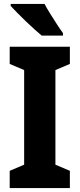

<svg xmlns="http://www.w3.org/2000/svg" viewBox="-20 -950 403 970"><path d="M333 0H29V-87L102 -118V-596L29 -627V-714H333V-627L260 -596V-118L333 -87ZM205 -930Q216 -909 233.5 -881Q251 -853 268.5 -826Q286 -799 298 -783V-770H191Q176 -782 154.5 -801.5Q133 -821 109.5 -843.5Q86 -866 66 -886.5Q46 -907 34 -920V-930Z"/></svg>

Font: Noto Sans Lao Condensed ExtraBold
Style: Regular
Weight: 800
Width: 3
Designer: Monotype Design Team
Foundry: Monotype Imaging Inc.
Version: Version 2.003; ttfautohint (v1.8.4.7-5d5b)